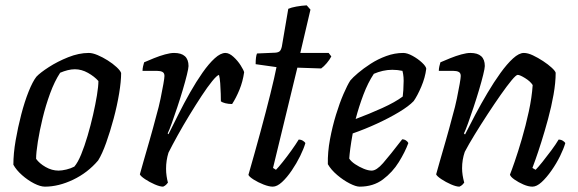

<svg xmlns="http://www.w3.org/2000/svg" viewBox="-20 -698 2163 718"><path d="M148 0Q131 0 107.5 -12Q84 -24 62.5 -43Q41 -62 30 -82Q30 -124 38.5 -173Q47 -222 59.5 -270Q72 -318 87 -355.5Q102 -393 116 -411Q130 -426 162.5 -447Q195 -468 235 -484Q275 -500 312 -500Q326 -500 345 -492Q364 -484 383 -472Q402 -460 416 -447Q430 -434 433 -425Q433 -394 425.5 -348.5Q418 -303 405 -254.5Q392 -206 377 -164Q362 -122 347 -98Q308 -52 253.5 -26Q199 0 148 0ZM199 -60Q211 -60 228 -64Q245 -68 258 -75Q271 -90 283.5 -120.5Q296 -151 307.5 -190Q319 -229 328 -268.5Q337 -308 342.5 -341.5Q348 -375 348 -395Q333 -412 309 -425.5Q285 -439 260 -439Q247 -439 233 -435.5Q219 -432 205 -426Q184 -394 167.5 -349Q151 -304 139.5 -256.5Q128 -209 121.5 -168Q115 -127 115 -104Q127 -87 150.5 -73.5Q174 -60 199 -60Z M590 0Q578 0 558.5 -8.5Q539 -17 522.5 -28Q506 -39 503 -46Q507 -61 516.5 -94Q526 -127 539 -172Q552 -217 565 -267Q574 -298 580.5 -329.5Q587 -361 591 -384Q595 -407 595 -414Q595 -425 587.5 -429Q580 -433 567 -433H513Q513 -441 515 -450Q517 -459 519 -465Q535 -472 556 -480.5Q577 -489 597 -494.5Q617 -500 631 -500Q685 -500 685 -451Q685 -443 679 -418.5Q673 -394 663.5 -362Q654 -330 643 -297Q632 -264 622.5 -237.5Q613 -211 607 -199L610 -196Q627 -230 647.5 -271Q668 -312 691 -352.5Q714 -393 737.5 -426.5Q761 -460 783 -480Q805 -500 823 -500Q837 -500 853 -485.5Q869 -471 880 -453.5Q891 -436 893 -428Q888 -393 875.5 -362.5Q863 -332 848 -309Q834 -309 822.5 -312Q811 -315 806 -319Q806 -328 805.5 -347.5Q805 -367 803.5 -387Q802 -407 799 -418Q791 -416 773.5 -394.5Q756 -373 734 -339.5Q712 -306 688.5 -267.5Q665 -229 644.5 -192Q624 -155 610 -127Q601 -98 601 -67Q601 -53 603 -39.5Q605 -26 608 -15Q606 -12 601.5 -7.5Q597 -3 590 0Z M1000 0Q986 0 965.5 -8Q945 -16 928.5 -26.5Q912 -37 909 -44Q932 -124 953.5 -203Q975 -282 991 -346.5Q1007 -411 1014 -447L936 -458Q936 -486 941 -498L1010 -501Q1021 -502 1026 -506.5Q1031 -511 1034 -524L1058 -665Q1069 -670 1088.5 -673.5Q1108 -677 1127 -678L1141 -662L1103 -500H1209L1219 -487Q1213 -475 1202 -462Q1191 -449 1181 -442L1092 -445L1001 -70L1012 -63Q1021 -72 1037 -92Q1053 -112 1069.5 -135Q1086 -158 1097 -176Q1106 -176 1113 -171.5Q1120 -167 1122 -163Q1116 -142 1102.5 -114.5Q1089 -87 1071 -60.5Q1053 -34 1034.5 -17Q1016 0 1000 0Z M1325 0Q1311 0 1287.5 -12Q1264 -24 1241 -43.5Q1218 -63 1206 -84Q1205 -129 1214 -177Q1223 -225 1236.5 -269Q1250 -313 1264.5 -346.5Q1279 -380 1290 -397Q1299 -408 1319 -425Q1339 -442 1366 -459.5Q1393 -477 1424.5 -488.5Q1456 -500 1488 -500Q1503 -500 1523 -489Q1543 -478 1558 -464Q1573 -450 1574 -441Q1570 -408 1555.5 -374Q1541 -340 1527 -320Q1509 -301 1472.5 -279Q1436 -257 1390.5 -236Q1345 -215 1299 -199Q1293 -166 1290 -143Q1287 -120 1286 -105Q1293 -94 1308 -84Q1323 -74 1340 -67Q1357 -60 1370 -60Q1388 -60 1412.5 -88Q1437 -116 1484 -177Q1492 -177 1498.5 -172.5Q1505 -168 1507 -163Q1495 -130 1471.5 -92Q1448 -54 1412 -27Q1376 0 1325 0ZM1310 -253Q1361 -272 1409.5 -294Q1458 -316 1486 -337Q1489 -362 1489 -382Q1490 -396 1489 -409Q1488 -422 1485 -433Q1476 -435 1466.5 -436Q1457 -437 1447 -437Q1429 -437 1411.5 -433Q1394 -429 1378 -422Q1356 -389 1339 -344Q1322 -299 1310 -253Z M1698 0Q1686 0 1666.5 -8.5Q1647 -17 1630.5 -28Q1614 -39 1611 -46Q1615 -61 1624.5 -94Q1634 -127 1647 -172Q1660 -217 1673 -267Q1682 -298 1688.5 -329.5Q1695 -361 1699 -384Q1703 -407 1703 -414Q1703 -425 1695.5 -429Q1688 -433 1675 -433H1621Q1621 -441 1623 -450Q1625 -459 1627 -465Q1643 -472 1664 -480.5Q1685 -489 1705 -494.5Q1725 -500 1739 -500Q1793 -500 1793 -451Q1793 -443 1787 -418.5Q1781 -394 1771.5 -362Q1762 -330 1751 -297Q1740 -264 1730.5 -237.5Q1721 -211 1715 -199L1719 -195Q1736 -229 1757.5 -269.5Q1779 -310 1803 -350.5Q1827 -391 1851.5 -425Q1876 -459 1898.5 -479.5Q1921 -500 1939 -500Q1954 -500 1973 -491Q1992 -482 2011 -469.5Q2030 -457 2043 -445Q2056 -433 2058 -426Q2058 -389 2050 -344Q2042 -299 2029.5 -253Q2017 -207 2004.5 -167.5Q1992 -128 1982.5 -101.5Q1973 -75 1971 -70L1983 -63Q1992 -72 2008.5 -92.5Q2025 -113 2042 -136Q2059 -159 2069 -176Q2078 -176 2085 -171.5Q2092 -167 2094 -163Q2088 -142 2074.5 -114.5Q2061 -87 2042.5 -60.5Q2024 -34 2005.5 -17Q1987 0 1971 0Q1956 0 1937.5 -8Q1919 -16 1904 -26.5Q1889 -37 1887 -45Q1892 -57 1904.5 -93Q1917 -129 1931.5 -178.5Q1946 -228 1957.5 -281Q1969 -334 1972 -380Q1963 -394 1943.5 -406Q1924 -418 1916 -418Q1910 -418 1893 -397.5Q1876 -377 1852.5 -343.5Q1829 -310 1803.5 -271Q1778 -232 1755 -194.5Q1732 -157 1718 -130Q1708 -101 1708 -69Q1708 -56 1710 -43Q1712 -30 1716 -15Q1714 -12 1709.5 -7.5Q1705 -3 1698 0Z"/></svg>

Font: Texturina
Style: Italic
Weight: 400
Italic angle: -11°
Designer: Guillermo Torres Carreño
Foundry: Omnibus-Type
Version: Version 1.002; ttfautohint (v1.8.3)